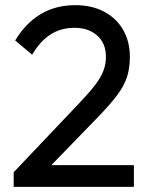

<svg xmlns="http://www.w3.org/2000/svg" viewBox="-20 -724 580 744"><path d="M33 -56.5 289.2 -326.5Q327.5 -366.8 349.8 -396.2Q372 -425.8 381.2 -451Q390.5 -476.2 390.5 -503.2Q390.5 -556.2 356.8 -586.2Q323 -616.2 269 -616.2Q216 -616.2 176 -590.6Q136 -565 104.5 -512L38.8 -567.2Q79.5 -634.5 137.5 -669.2Q195.5 -704 272 -704Q335.5 -704 383.1 -678.9Q430.8 -653.8 457 -608.6Q483.2 -563.5 483.2 -503.5Q483.2 -461 472.5 -426.9Q461.8 -392.8 435.5 -357.2Q409.2 -321.8 362.2 -273L155.2 -59.5ZM33 0V-56.5L112.5 -84.2H498.8V0Z"/></svg>

Font: Outfit Thin
Style: Regular
Weight: 100
Designer: Rodrigo Fuenzalida
Foundry: fragTYPE
Version: Version 1.100;gftools[0.9.27]